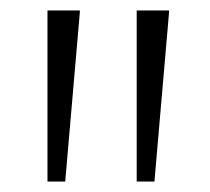

<svg xmlns="http://www.w3.org/2000/svg" viewBox="-20 -828 402 368"><path d="M304 -808V-804L276 -480H242V-808ZM133 -808V-804L105 -480H71V-808Z"/></svg>

Font: EncodeSans
Style: Light
Weight: 300
Designer: Pablo Impallari, Andres Torresi
Foundry: Pablo Impallari, Andres Torresi
Version: Version 1.000; ttfautohint (v1.4.1)